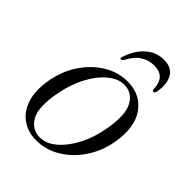

<svg xmlns="http://www.w3.org/2000/svg" viewBox="-187 -725 830 830"><g transform="rotate(45 228.0 -310.0)"><path d="M290 -451Q364 -447.5 403.8 -389.5Q443.5 -331.5 426.5 -229.5Q414.5 -161 377.8 -106.5Q341 -52 288.2 -21Q235.5 10 175 8.5Q128 7.5 92.2 -18Q56.5 -43.5 40.5 -91.5Q24.5 -139.5 36 -209.5Q48.5 -282 86.2 -337.5Q124 -393 177.5 -423.5Q231 -454 290 -451ZM178.5 -11.5Q218.5 -9.5 256 -40.8Q293.5 -72 321.5 -125.8Q349.5 -179.5 360.5 -245Q377.5 -338.5 355 -383Q332.5 -427.5 287 -431Q247.5 -434 209.2 -403.2Q171 -372.5 142.2 -317.8Q113.5 -263 101.5 -194Q84.5 -98 108.8 -55.8Q133 -13.5 178.5 -11.5ZM312.5 -581.5Q280 -581.5 252.5 -564.2Q225 -547 203.5 -506Q198.5 -498 192.5 -498Q184.5 -498 188.5 -509Q206 -564 242 -596.5Q278 -629 325 -629Q372 -629 391.2 -596.5Q410.5 -564 400.5 -509Q398 -498 390 -498Q384 -498 383.5 -506Q382 -546.5 364 -564Q346 -581.5 312.5 -581.5Z"/></g></svg>

Font: Fraunces 72pt S000 Light
Style: Italic
Weight: 300
Italic angle: -16°
Version: Version 1.000; ttfautohint (v1.8.3)